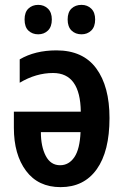

<svg xmlns="http://www.w3.org/2000/svg" viewBox="-20 -759 509 789"><path d="M212 -552Q321 -552 375.5 -478Q430 -404 430 -274Q430 -137 377.5 -63.5Q325 10 229 10Q137 10 87 -57Q37 -124 37 -234V-300H312Q310 -459 198 -459Q128 -459 61 -419V-515Q124 -552 212 -552ZM311 -216H148Q148 -157 168 -118.5Q188 -80 227 -80Q263 -80 285.5 -113Q308 -146 311 -216ZM81 -679Q81 -709 97 -724Q113 -739 137 -739Q161 -739 177 -723.5Q193 -708 193 -679Q193 -649 177 -633.5Q161 -618 137 -618Q113 -618 97 -633Q81 -648 81 -679ZM258 -679Q258 -709 274 -724Q290 -739 315 -739Q339 -739 355 -723.5Q371 -708 371 -679Q371 -649 355 -633.5Q339 -618 315 -618Q290 -618 274 -633.5Q258 -649 258 -679Z"/></svg>

Font: Noto Sans Disp Cond SemBd
Style: Regular
Weight: 600
Width: 3
Designer: Monotype Design Team
Foundry: Monotype Imaging Inc.
Version: Version 2.000;GOOG;noto-source:20170915:90ef993387c0; ttfaut